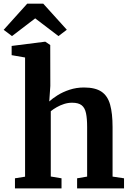

<svg xmlns="http://www.w3.org/2000/svg" viewBox="-48 -1052 728 1072"><path d="M92 -65.5V-731L17 -744V-795.5L202 -819H205.5L232.5 -800.5L233 -572L227 -485.5Q244 -501.5 273.2 -520Q302.5 -538.5 340.5 -551Q378.5 -563.5 421 -563.5Q484 -563.5 518.5 -540.2Q553 -517 566.8 -468Q580.5 -419 580.5 -343V-66L644.5 -56.5V0H382.5V-56.5L438.5 -66V-342.5Q438.5 -390 432.2 -420Q426 -450 408 -464.2Q390 -478.5 354.5 -478.5Q332 -478.5 310 -471.5Q288 -464.5 268.8 -453.5Q249.5 -442.5 235.5 -431V-66.5L295.5 -56.5V0H35.5V-56.5ZM19 -850.5 -27.5 -885.5 104 -1031.5H193.5L325 -886L278.5 -850.5L148.5 -949.5Z"/></svg>

Font: Merriweather 28pt
Style: Bold
Weight: 700
Version: Version 2.100